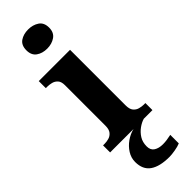

<svg xmlns="http://www.w3.org/2000/svg" viewBox="-334 -775 1020 1020"><g transform="rotate(-45 176.0 -265.0)"><path d="M171 -626Q135 -626 110.5 -643.5Q86 -661 86 -698Q86 -736 110.5 -753Q135 -770 171 -770Q206 -770 231.5 -753Q257 -736 257 -698Q257 -661 231.5 -643.5Q206 -626 171 -626ZM17 0V-53H29Q44 -53 60.5 -57.5Q77 -62 88.5 -76Q100 -90 100 -118V-422Q100 -449 88 -462Q76 -475 59.5 -479Q43 -483 29 -483H17V-536H252V-118Q252 -90 263.5 -76Q275 -62 292 -57.5Q309 -53 323 -53H335V0ZM224 240Q151 240 113 213.5Q75 187 75 130Q75 99 92 72Q109 45 136 26Q163 7 193 0H270Q249 6 227.5 21.5Q206 37 191.5 60Q177 83 177 115Q177 143 196.5 155.5Q216 168 246 168Q260 168 275.5 166Q291 164 309 160V224Q293 231 266.5 235.5Q240 240 224 240Z"/></g></svg>

Font: NotoSerif-Bold
Style: Regular
Weight: 700
Designer: Monotype Design Team
Foundry: Monotype Imaging Inc.
Version: Version 2.007; ttfautohint (v1.8) -l 8 -r 50 -G 200 -x 14 -D